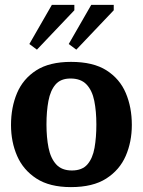

<svg xmlns="http://www.w3.org/2000/svg" viewBox="-20 -755 584 785"><path d="M270 10Q183 10 129 -25Q75 -60 50 -117.5Q25 -175 25 -244Q25 -316 49.6 -374.3Q74.2 -432.6 128.1 -467.3Q182 -502 270.4 -502Q361 -502 415.3 -467.4Q469.6 -432.8 494.3 -374.6Q519 -316.4 519 -244.2Q519 -175 494 -117.5Q469 -60 414.4 -25Q359.9 10 270 10ZM274 -58Q316 -58 337.5 -83Q359 -108 366.5 -150.6Q374 -193.1 374 -246Q374 -300 365.5 -342.5Q357 -385 333.9 -409.5Q310.8 -434 268.3 -434Q228 -434 207 -409.5Q186 -385 178 -342.5Q170 -300 170 -246Q170 -193.1 178.5 -150.6Q187 -108 209.7 -83Q232.3 -58 274 -58ZM292 -552 261 -575 353 -735H445V-713ZM131 -552 100 -575 192 -735H284V-713Z"/></svg>

Font: Manuale
Style: Regular
Weight: 400
Designer: Eduardo Tunni / Pablo Cosgaya
Foundry: Eduardo Tunni / Pablo Cosgaya
Version: Version 1.002